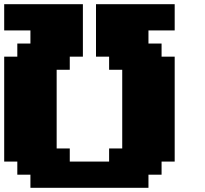

<svg xmlns="http://www.w3.org/2000/svg" viewBox="-20 -895 977 915"><path d="M125 0H687.5V-62.5H750V-125H812.5V-625H750V-687.5H687.5V-750H812.5V-875H437.5V-625H500V-562.5H562.5V-187.5H500V-125H312.5V-187.5H250V-562.5H312.5V-625H375V-875H0V-750H125V-687.5H62.5V-625H0V-125H62.5V-62.5H125Z"/></svg>

Font: Faithful 32x
Style: Bold
Weight: 400
Foundry: Faithful Resource Pack
Version: Version 1.0; January 27, 2023